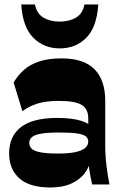

<svg xmlns="http://www.w3.org/2000/svg" viewBox="-20 -831 536 865"><path d="M395.1 0Q388.6 -27.6 383.1 -61.7Q377.6 -95.9 377.6 -142.3V-298.1Q377.6 -339.7 348.4 -358.1Q319.1 -376.4 245.7 -376.4Q186.4 -376.4 147.4 -363.9Q108.3 -351.3 81 -329.9L41.4 -459Q59.7 -491 87 -515.4Q114.3 -539.9 155.9 -553.9Q197.6 -568 256.9 -568Q357.4 -568 405.8 -519.1Q454.1 -470.1 454.1 -376.3V-179Q454.1 -129.3 459.6 -85.1Q465.1 -41 473.1 0ZM207.4 13.7Q113.1 13.7 67.1 -27.6Q21.1 -69 21.1 -139.7Q21.1 -217.4 74.6 -258.6Q128.1 -299.7 238 -299.7Q306.7 -299.7 348.3 -285.9Q389.9 -272 394.3 -251.3L388.4 -128.9Q387.9 -88.7 365.8 -56.4Q343.7 -24 303.6 -5.1Q263.4 13.7 207.4 13.7ZM242.1 -139.3Q290.7 -139.3 320.4 -145.9Q350 -152.4 363.8 -164.6Q377.6 -176.9 377.6 -193.3Q377.6 -207.9 366.4 -216.8Q355.1 -225.7 326.6 -229.9Q298 -234 246.1 -234Q193.7 -234 164.6 -228.7Q135.4 -223.4 123.6 -213.1Q111.9 -202.9 111.9 -186.7Q111.9 -172.4 122.2 -161.6Q132.6 -150.9 161 -145.1Q189.4 -139.3 242.1 -139.3ZM249 -613Q177.4 -613 129.9 -661.1Q82.3 -709.1 75.7 -810.9H137.6Q145.1 -770 175.4 -751.9Q205.6 -733.7 249 -733.7Q292.4 -733.7 322.6 -751.9Q352.9 -770 360.4 -810.9H422.7Q416.3 -709.1 369.1 -661.1Q322 -613 249 -613Z"/></svg>

Font: Savate ExtraLight
Style: Regular
Weight: 200
Designer: Max Esnée
Foundry: Plomb Type
Version: Version 2.000